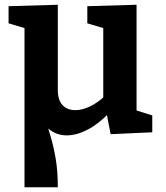

<svg xmlns="http://www.w3.org/2000/svg" viewBox="-20 -557 698 807"><path d="M138 -111 170 -59Q179 -28 191.5 12.5Q204 53 213.5 106.5Q223 160 223 230H83V-456L96 -435L16 -459V-531L223 -537V-180Q223 -136 243 -115Q263 -94 297 -94Q325 -94 358 -109.5Q391 -125 423 -156L414 -133V-458L427 -435L347 -459V-531L554 -537V-74L537 -98L620 -72V-1L445 7L426 -91L440 -84Q396 -37 349 -12.5Q302 12 261 12Q215 12 182 -17.5Q149 -47 138 -111Z"/></svg>

Font: Bitter Thin
Style: Bold
Weight: 700
Version: Version 3.021